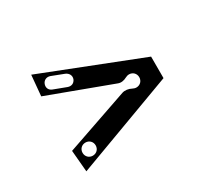

<svg xmlns="http://www.w3.org/2000/svg" viewBox="-90 -674 780 711"><g transform="rotate(-30 300.0 -318.0)"><path d="M100 -112 520 -268V-360L102 -524L94 -436L363 -336C375 -331 388 -333 401 -340C405 -342 410 -344 416 -344C432 -344 444 -332 444 -316C444 -300 432 -288 416 -288C410 -288 405 -290 401 -292C388 -299 373 -301 361 -297L92 -204ZM128 -469C133 -483 147 -489 161 -484L213 -464C227 -458 234 -445 229 -431C223 -417 210 -412 196 -417L143 -437C129 -442 123 -455 128 -469ZM150 -206C166 -206 178 -194 178 -178C178 -162 166 -150 150 -150C134 -150 122 -162 122 -178C122 -194 134 -206 150 -206Z"/></g></svg>

Font: Apfel Grotezk Brukt
Style: Regular
Weight: 300
Designer: Luigi Gorlero
Foundry: © 2023, Luigi Gorlero & Collletttivo
Version: Version 2.000;Glyphs 3.2 (3217)